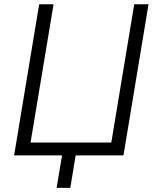

<svg xmlns="http://www.w3.org/2000/svg" viewBox="-20 -748 752 924"><path d="M574.2 0H47.9L168.5 -727.5H237.8L127 -62H515.6L626 -727.5H694.8ZM252.4 156.2 282.7 -24.9H348.1L318.4 156.2Z"/></svg>

Font: Inter 17pt Light
Style: Italic
Weight: 300
Italic angle: -9.3988°
Version: Version 4.001;git-66647c0bb